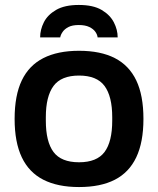

<svg xmlns="http://www.w3.org/2000/svg" viewBox="-20 -743 638 775"><path d="M299 12Q213 12 155 -17.5Q97 -47 68 -108Q39 -169 39 -263Q39 -358 68 -418.5Q97 -479 155 -508.5Q213 -538 299 -538Q386 -538 443.5 -508.5Q501 -479 530 -418.5Q559 -358 559 -263Q559 -169 530 -108Q501 -47 443.5 -17.5Q386 12 299 12ZM299 -88Q371 -88 402 -129.5Q433 -171 433 -256V-270Q433 -354 402 -396Q371 -438 299 -438Q227 -438 196 -396Q165 -354 165 -270V-256Q165 -171 196 -129.5Q227 -88 299 -88ZM298 -723Q356 -723 390 -703Q424 -683 439.5 -653Q455 -623 455 -592H374Q373 -603 365 -614.5Q357 -626 340.5 -634Q324 -642 298 -642Q272 -642 256.5 -634Q241 -626 233 -614.5Q225 -603 223 -592H142Q142 -623 157 -653Q172 -683 206.5 -703Q241 -723 298 -723Z"/></svg>

Font: Archivo Variable SemiBold
Style: Regular
Weight: 600
Designer: Hector Gatti
Foundry: Omnibus-Type
Version: Version 2.001